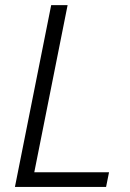

<svg xmlns="http://www.w3.org/2000/svg" viewBox="-20 -740 514 760"><path d="M182.6 -719.7H247.6L115.7 -58.1H411.6L399.9 0H39.1Z"/></svg>

Font: Reddit Sans Fudge Light Italic
Style: Regular
Weight: 300
Italic angle: -11.25°
Designer: Stephen Hutchings
Version: Version 1.013